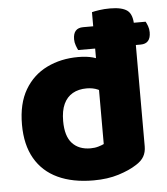

<svg xmlns="http://www.w3.org/2000/svg" viewBox="-51 -737 697 799"><g transform="rotate(-5 297.0 -337.5)"><path d="M552 -530H291Q287 -538 282.5 -550.5Q278 -563 278 -576Q278 -623 320 -623H581Q585 -616 589.5 -604Q594 -592 594 -578Q594 -530 552 -530ZM363 -131V-421H532V-107Q532 -82 521.5 -64Q511 -46 488 -32Q459 -13 413 1.5Q367 16 308 16Q221 16 159 -13Q97 -42 64 -99.5Q31 -157 31 -241Q31 -329 65 -386.5Q99 -444 157.5 -472.5Q216 -501 288 -501Q323 -501 349 -494Q375 -487 392 -478V-340Q379 -350 358.5 -359Q338 -368 312 -368Q278 -368 253.5 -354Q229 -340 216 -312Q203 -284 203 -241Q203 -178 230.5 -148Q258 -118 307 -118Q325 -118 340 -122.5Q355 -127 363 -131ZM532 -389H362V-682Q373 -685 393.5 -688Q414 -691 438 -691Q488 -691 510 -674.5Q532 -658 532 -611Z"/></g></svg>

Font: Baloo Bhaijaan 2 ExtraBold
Style: Regular
Weight: 800
Designer: Sanskriti Dholi, Noopur Datye and Ek Type
Foundry: Ek Type
Version: Version 1.701